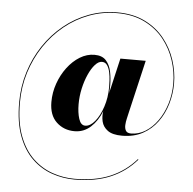

<svg xmlns="http://www.w3.org/2000/svg" viewBox="-63 -854 1137 1132"><g transform="rotate(5 505.0 -288.0)"><path d="M581 -357.5Q581 -334 578.5 -311.5L627 -520H777L703 -203Q700.5 -191 695.8 -171.5Q691 -152 690 -132.2Q689 -112.5 697 -99Q705 -85.5 727.5 -85.5Q772.5 -85.5 812.5 -110.2Q852.5 -135 883.8 -178.8Q915 -222.5 932.8 -279.5Q950.5 -336.5 950.5 -401Q950.5 -468.5 928.5 -536.5Q906.5 -604.5 861.8 -660.8Q817 -717 748 -751.2Q679 -785.5 585 -785.5Q498.5 -785.5 419.8 -756Q341 -726.5 275.2 -673Q209.5 -619.5 161.2 -547.2Q113 -475 86.2 -389.5Q59.5 -304 59.5 -211Q59.5 -94 90 -13.5Q120.5 67 172 116Q223.5 165 287.5 187.2Q351.5 209.5 419 209.5Q540.5 209.5 629.8 171.8Q719 134 781.5 61.5L785 64Q722 137.5 631.8 175.8Q541.5 214 419 214Q350.5 214 285.5 191.5Q220.5 169 168.5 119.5Q116.5 70 85.8 -11.5Q55 -93 55 -211Q55 -305 81.8 -391.2Q108.5 -477.5 157 -550Q205.5 -622.5 271.8 -676.5Q338 -730.5 417.5 -760.2Q497 -790 585 -790Q680 -790 749.8 -755.5Q819.5 -721 865 -664Q910.5 -607 932.8 -538.2Q955 -469.5 955 -401Q955 -339 937.5 -279.8Q920 -220.5 885.2 -172.8Q850.5 -125 798.2 -96.5Q746 -68 676 -68Q619 -68 590.8 -89Q562.5 -110 555.2 -141.2Q548 -172.5 553.5 -202.5Q530.5 -144 489.8 -107Q449 -70 394.5 -70Q331 -70 287.5 -111Q244 -152 244 -230Q244 -286.5 262.8 -339.8Q281.5 -393 313.8 -435.8Q346 -478.5 387.2 -503.8Q428.5 -529 473.5 -529Q519 -529 542 -503.2Q565 -477.5 573 -438Q581 -398.5 581 -357.5ZM575.5 -346Q575.5 -361.5 574.2 -386Q573 -410.5 568 -434.5Q563 -458.5 551.8 -475Q540.5 -491.5 520.5 -491.5Q500.5 -491.5 480 -468.8Q459.5 -446 442.5 -408Q425.5 -370 415.2 -324Q405 -278 405 -231.5Q405 -181 416.8 -144.5Q428.5 -108 454.5 -108Q484 -108 511.8 -141.8Q539.5 -175.5 557.5 -230Q575.5 -284.5 575.5 -346Z"/></g></svg>

Font: Bodoni* 36pt
Style: Bold
Weight: 700
Version: Version 2.3